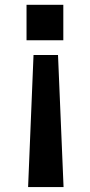

<svg xmlns="http://www.w3.org/2000/svg" viewBox="-20 -563 372 796"><path d="M96.5 212.5 119 -335H220.5L243.5 212.5ZM90 -396V-543H242.5V-396Z"/></svg>

Font: Hepta Slab ExtraLight SemiBold
Style: Regular
Weight: 600
Version: Version 1.102